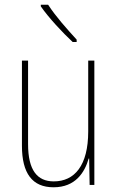

<svg xmlns="http://www.w3.org/2000/svg" viewBox="-20 -784 498 814"><path d="M184 -764H153V-757C187 -708 245 -646 288 -606H305V-616C265 -660 217 -713 184 -764ZM380 -527H354V-227C354 -82 296 -15 208 -15C138 -15 99 -62 99 -173V-527H73V-166C73 -49 117 10 207 10C300 10 339 -53 356 -112H358L360 0H380Z"/></svg>

Font: Noto Sans Condensed Thin
Style: Regular
Weight: 100
Width: 3
Designer: Monotype Design Team
Foundry: Monotype Imaging Inc.
Version: Version 2.013